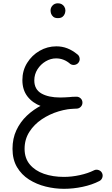

<svg xmlns="http://www.w3.org/2000/svg" viewBox="-20 -850 689 1176"><path d="M56.6 61.5Q56.6 127.1 84.2 173.7Q111.8 220.3 157.7 249.5Q203.7 278.7 259.5 292.6Q315.2 306.5 371.6 306.5Q428.5 306.5 486.1 294.3Q543.6 282.1 588.8 258.8Q602 252 606.8 237.3Q611.6 222.5 604.8 209.4Q598.2 196.2 583.3 191.4Q568.4 186.6 555.2 193.4Q519.1 211.5 469.5 222.5Q419.8 233.5 371.6 233.5Q303.8 233.5 249.2 214.6Q194.6 195.6 162.6 157.3Q130.6 119 130.6 61.5Q130.6 3.7 159.7 -42.1Q188.8 -87.9 236.3 -119.6Q283.8 -151.3 339.4 -168Q395.1 -184.7 448.1 -184.7Q463.5 -184.7 474.3 -195.5Q485 -206.2 485 -221.2Q485 -236.6 474.3 -247.2Q463.5 -257.7 448.1 -257.7Q396.9 -257.7 342.3 -244.7Q287.7 -231.6 236.6 -205.9Q185.6 -180.2 144.9 -141.8Q104.2 -103.3 80.4 -52.5Q56.6 -1.7 56.6 61.5ZM117.1 -359.5Q117.1 -299.9 147.8 -259.8Q178.5 -219.7 231.6 -199.8Q284.7 -179.8 351.8 -179.8Q366.9 -179.8 382.9 -180.7Q398.8 -181.6 415.2 -182.7Q425.1 -183.7 433.6 -184Q442 -184.2 449.6 -184.7Q465.1 -185.2 475.3 -196.6Q485.4 -208 484.9 -223Q484.3 -238.4 473 -248.3Q461.7 -258.2 446.3 -257.7Q436.3 -257.2 427.6 -256.9Q418.8 -256.5 412.2 -255.7Q394.2 -254.6 378.7 -253.7Q363.2 -252.8 349.1 -252.8Q276.5 -252.8 233.3 -277.7Q190.1 -302.7 190.1 -357.5Q190.1 -394.8 209.5 -425.4Q228.9 -456.1 259.6 -474.2Q290.2 -492.4 323.5 -492.4Q372 -492.4 410.8 -458.1Q423.5 -450 438.5 -452.9Q453.5 -455.9 461.8 -467.9Q470.3 -480.2 467.4 -495.2Q464.5 -510.3 452 -518.6Q423 -542.2 391.8 -554.2Q360.7 -566.2 325.1 -566.2Q270.3 -566.2 222.8 -538.9Q175.4 -511.6 146.3 -464.8Q117.1 -417.9 117.1 -359.5ZM289.7 -786.7Q289.7 -776 293 -766.2Q296.8 -755.5 306.5 -747.2Q316.2 -739 334.5 -739Q352.7 -739 362.7 -746.8Q372.7 -754.7 376.7 -765.7Q380.6 -776.6 380.6 -786.1Q380.6 -798.6 373.4 -809.8Q367.9 -818.4 358.3 -824.1Q348.6 -829.8 334.8 -829.8Q314.4 -829.8 302.1 -816.5Q289.7 -803.2 289.7 -786.7Z"/></svg>

Font: Mikhak VF
Style: Regular
Weight: 100
Designer: Amin Abedi
Version: Version 3.001